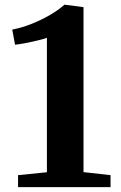

<svg xmlns="http://www.w3.org/2000/svg" viewBox="-20 -772 498 792"><path d="M173.5 -61.5V-616Q161.5 -611.5 137 -605.5Q112.5 -599.5 86.2 -594.5Q60 -589.5 42 -587.5L30.5 -650Q70.5 -657.5 111.5 -674Q152.5 -690.5 187.8 -711.2Q223 -732 245.5 -752.5H247.5L324.5 -742.5V-62L436 -49.5V0H54.5V-49.5Z"/></svg>

Font: Merriweather 48pt
Style: Bold
Weight: 700
Version: Version 2.100